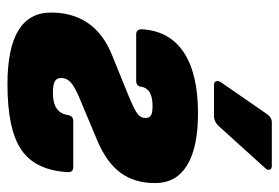

<svg xmlns="http://www.w3.org/2000/svg" viewBox="-140 -616 767 528"><g transform="rotate(90 244.0 -351.5)"><path d="M211 12Q14 12 14 -108Q14 -167 43 -209.5Q72 -252 132 -276L250 -324Q283 -338 293.5 -346.5Q304 -355 304 -368Q304 -378 297 -382.5Q290 -387 271 -387Q223 -387 218 -356Q217 -342 201 -342H74Q60 -342 60 -357Q64 -433 123 -472.5Q182 -512 291 -512Q385 -512 434 -482Q483 -452 483 -394Q483 -338 455 -299.5Q427 -261 366 -235L249 -186Q218 -173 206 -162Q194 -151 194 -136Q194 -123 203.5 -118Q213 -113 236 -113Q290 -113 296 -155Q299 -169 312 -169H439Q453 -169 453 -155Q448 -65 392 -26.5Q336 12 211 12ZM213 -556Q205 -556 203 -561.5Q201 -567 205 -574L292 -700Q302 -715 316 -715H436Q444 -715 446 -709Q448 -703 442 -697L328 -571Q315 -556 299 -556Z"/></g></svg>

Font: Sofia Sans ExtraBlack
Style: Italic
Weight: 1000
Italic angle: -9°
Designer: Botio Nikoltchev, Ani Petrova
Foundry: lettersoup
Version: Version 4.100; ttfautohint (v1.8.4.7-5d5b)